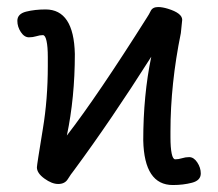

<svg xmlns="http://www.w3.org/2000/svg" viewBox="-20 -509 626 551"><path d="M476.1 22Q394 22 391.1 -106Q391.1 -235.8 414.1 -346.2Q297.9 -163.1 192.9 -21Q183.1 -8.8 174.6 5.1Q166 19 147 19Q128.9 19 107.4 3.4Q85.9 -12.2 85.9 -28.8Q85.9 -35.2 103 -139.2Q117.2 -224.1 117.2 -319.8V-345.2Q117.2 -375 113.5 -391.6Q109.9 -408.2 103 -408.2Q94.2 -408.2 84.2 -405Q74.2 -401.9 63 -401.9Q49.8 -401.9 39.8 -417Q29.8 -432.1 29.8 -449.2Q29.8 -469.2 54.9 -475.6Q80.1 -481.9 110.8 -481.9Q191.9 -481.9 194.8 -354Q194.8 -229 171.9 -120.1Q259.8 -233.9 401.9 -459Q407.2 -466.8 412.6 -477.8Q418 -488.8 434.1 -488.8Q445.8 -488.8 461.9 -483.9Q502.9 -471.2 502.9 -452.1L499 -414.1Q469.2 -268.1 469.2 -131.8V-115.2Q469.2 -85 472.7 -68.4Q476.1 -51.8 482.9 -51.8Q492.2 -51.8 502.2 -54.9Q512.2 -58.1 522.9 -58.1Q536.1 -58.1 546.1 -43Q556.2 -27.8 556.2 -11.2Q556.2 8.8 531 15.4Q505.9 22 476.1 22Z"/></svg>

Font: LXGW WenKai Screen
Style: Regular
Weight: 400
Designer: LXGW / Fontworks Inc.
Foundry: LXGW / Fontworks Inc.
Version: Version 1.510;January 18,2025